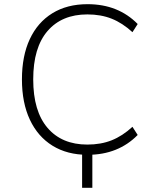

<svg xmlns="http://www.w3.org/2000/svg" viewBox="-20 -733 749 919"><path d="M373 166V-13H422V166ZM399 8Q302 8 231.5 -35.5Q161 -79 123 -160Q85 -241 85 -353Q85 -465 122.5 -545.5Q160 -626 230.5 -669.5Q301 -713 399 -713Q473 -713 533 -689Q593 -665 639 -618L614 -579Q566 -623 514.5 -643.5Q463 -664 398 -664Q276 -664 207.5 -584.5Q139 -505 139 -353Q139 -201 207.5 -121Q276 -41 398 -41Q463 -41 514.5 -61.5Q566 -82 614 -126L639 -87Q593 -40 533 -16Q473 8 399 8Z"/></svg>

Font: Nunito Sans 7pt ExtraLight
Style: Regular
Weight: 250
Designer: Vernon Adams
Foundry: Vernon Adams
Version: Version 3.101;gftools[0.9.27]